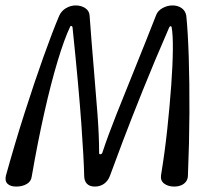

<svg xmlns="http://www.w3.org/2000/svg" viewBox="-38 -687 789 707"><path d="M229 -587Q228 -591 224.5 -591.5Q221 -592 220 -588Q199 -544 174.5 -463Q150 -382 125.5 -273.5Q101 -165 79 -38Q77 -19 60.5 -9.5Q44 0 22 0Q0 0 -10.5 -10.5Q-21 -21 -16 -41Q17 -160 53 -272.5Q89 -385 122 -477.5Q155 -570 180 -629Q188 -647 205 -657Q222 -667 241 -667Q261 -667 276 -657Q291 -647 292 -629Q299 -532 307 -439.5Q315 -347 321 -266.5Q327 -186 327 -125Q326 -119 331.5 -119Q337 -119 339 -125Q359 -186 391 -266.5Q423 -347 460.5 -439.5Q498 -532 536 -629Q542 -647 560 -657Q578 -667 597 -667Q617 -667 631 -657Q645 -647 648 -629Q654 -570 657 -477.5Q660 -385 659.5 -272.5Q659 -160 654 -41Q654 -28 647 -18.5Q640 -9 628.5 -4.5Q617 0 603 0Q581 0 566.5 -11Q552 -22 555 -42Q569 -127 578 -212Q587 -297 592.5 -372.5Q598 -448 598.5 -504Q599 -560 594 -587Q593 -591 590 -590.5Q587 -590 585 -586Q531 -462 488 -355Q445 -248 414.5 -167.5Q384 -87 367 -40Q360 -21 345.5 -10.5Q331 0 311 0Q292 0 282 -10.5Q272 -21 272 -40Q271 -97 261.5 -231Q252 -365 229 -587Z"/></svg>

Font: Winky Sans Light
Style: Italic
Weight: 300
Italic angle: -8.97852°
Designer: Simon Atzbach
Foundry: typofactur
Version: Version 1.205